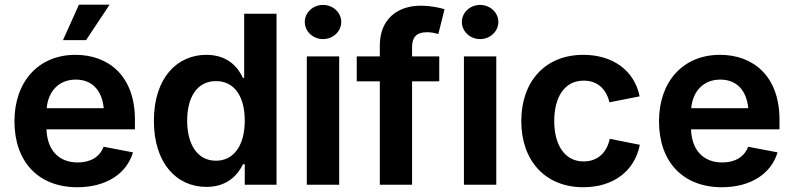

<svg xmlns="http://www.w3.org/2000/svg" viewBox="-20 -786 3376 817"><path d="M309.1 10.7C433.1 10.7 519.5 -47.9 545.9 -137.7L420.9 -161.6C404.3 -117.7 364.3 -94.7 311 -94.7C233.4 -94.7 181.2 -143.1 177.7 -235.8H554.2V-276.4C554.2 -465.3 439.5 -552.7 301.3 -552.7C143.1 -552.7 41.5 -438 41.5 -270C41.5 -97.7 143.1 10.7 309.1 10.7ZM248 -615.2H346.2L446.3 -766.1H315.9ZM178.7 -325.7C184.6 -395 228.5 -447.3 302.2 -447.3C373.5 -447.3 414.1 -399.9 421.4 -325.7Z M858.4 9.3C949.7 9.3 993.7 -44.9 1013.7 -86.9H1021.5V0H1156.7V-727.5H1019V-454.6H1013.7C994.6 -495.6 952.6 -552.7 857.9 -552.7C734.9 -552.7 634.8 -456.1 634.8 -272C634.8 -91.3 731.4 9.3 858.4 9.3ZM898.9 -102.1C818.8 -102.1 776.4 -173.3 776.4 -272.5C776.4 -371.1 817.9 -440.9 898.9 -440.9C978 -440.9 1021.5 -375 1021.5 -272.5C1021.5 -170.4 977.1 -102.1 898.9 -102.1Z M1285.6 0H1423.3V-545.9H1285.6ZM1354.5 -619.6C1397 -619.6 1432.1 -652.3 1432.1 -692.4C1432.1 -732.9 1397 -765.1 1354.5 -765.1C1312 -765.1 1276.9 -732.9 1276.9 -692.4C1276.9 -652.3 1312 -619.6 1354.5 -619.6Z M1596.2 -592.3V-545.9H1498V-439.9H1596.2V0H1733.4V-439.9H1849.1V-545.9H1733.4V-585.4C1733.4 -626 1751 -648.9 1796.9 -648.9C1816.9 -648.9 1834 -644.5 1845.2 -641.1L1871.6 -746.6C1854 -752.4 1815.4 -761.7 1770 -761.7C1671.9 -761.7 1596.2 -705.1 1596.2 -592.3Z M1954.1 0H2091.8V-545.9H1954.1ZM2022.9 -619.6C2065.4 -619.6 2100.6 -652.3 2100.6 -692.4C2100.6 -732.9 2065.4 -765.1 2022.9 -765.1C1980.5 -765.1 1945.3 -732.9 1945.3 -692.4C1945.3 -652.3 1980.5 -619.6 2022.9 -619.6Z M2461.9 10.7C2589.4 10.7 2680.7 -57.6 2702.6 -169.9L2574.7 -195.3C2562 -136.2 2522.9 -99.1 2463.4 -99.1C2380.9 -99.1 2338.4 -171.9 2338.4 -271C2338.4 -371.1 2380.9 -442.9 2463.4 -442.9C2522.5 -442.9 2560.1 -407.2 2573.2 -350.6L2701.7 -376C2679.7 -485.4 2588.4 -552.7 2461.9 -552.7C2300.3 -552.7 2198.2 -439.9 2198.2 -270.5C2198.2 -102.1 2300.3 10.7 2461.9 10.7Z M3051.8 10.7C3175.8 10.7 3262.2 -47.9 3288.6 -137.7L3163.6 -161.6C3147 -117.7 3106.9 -94.7 3053.7 -94.7C2976.1 -94.7 2923.8 -143.1 2920.4 -235.8H3296.9V-276.4C3296.9 -465.3 3182.1 -552.7 3043.9 -552.7C2885.7 -552.7 2784.2 -438 2784.2 -270C2784.2 -97.7 2885.7 10.7 3051.8 10.7ZM2921.4 -325.7C2927.2 -395 2971.2 -447.3 3044.9 -447.3C3116.2 -447.3 3156.7 -399.9 3164.1 -325.7Z"/></svg>

Font: Raveo SemiBold
Style: Regular
Weight: 600
Designer: Jakub Foglar, Rasmus Andersson (Inter)
Foundry: Jakubfoglar.com
Version: Version 1.100;Glyphs 3.2.3 (3260)